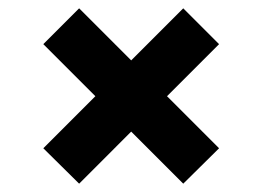

<svg xmlns="http://www.w3.org/2000/svg" viewBox="-20 -562 630 461"><path d="M170 -121 84 -206 209 -331 84 -456 170 -542 295 -417 420 -542 506 -456 381 -331 506 -206 420 -121 295 -246Z"/></svg>

Font: Cantarell
Style: Bold
Weight: 700
Designer: Dave Crossland, Nikolaus Waxweiler, Florian Fecher, Jacques Le Bailly, Eben Sorkin, Alexei Vanyashin, Alexios Zavras, Em
Version: Version 0.303